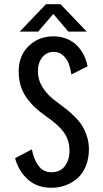

<svg xmlns="http://www.w3.org/2000/svg" viewBox="-20 -878 490 909"><path d="M390.5 -728.5H303.5L232.5 -812L160.5 -728.5H73.5L197.5 -858H266.5ZM223.5 11Q155 11 111.2 -29Q67.5 -69 51.5 -129L131 -171Q138 -127.5 161 -95Q184 -62.5 223 -62.5Q265.5 -62.5 287.2 -91.8Q309 -121 309 -164Q309 -213.5 283.2 -250Q257.5 -286.5 198 -327.5Q168.5 -348.5 146.8 -368.5Q125 -388.5 106.2 -414.5Q87.5 -440.5 78 -472Q68.5 -503.5 68.5 -540Q68.5 -614.5 116 -660.2Q163.5 -706 232.5 -706Q268.5 -706 298 -693.5Q327.5 -681 346.8 -660.2Q366 -639.5 377.8 -615.2Q389.5 -591 394.5 -564L318 -525.5Q314 -553.5 305.8 -575.8Q297.5 -598 279 -615.2Q260.5 -632.5 234.5 -632.5Q201.5 -632.5 180.5 -607Q159.5 -581.5 159.5 -540Q159.5 -458.5 253.5 -392Q279.5 -373 297 -359Q314.5 -345 336 -323.2Q357.5 -301.5 370.2 -280.5Q383 -259.5 392 -231Q401 -202.5 401 -171.5Q401 -126.5 386 -90.8Q371 -55 345.8 -33.2Q320.5 -11.5 289.2 -0.2Q258 11 223.5 11Z"/></svg>

Font: League Mono Condensed
Style: Regular
Weight: 400
Width: 1
Designer: Tyler Finck
Foundry: The League of Moveable Type / Tyler Finck
Version: Version 2.210